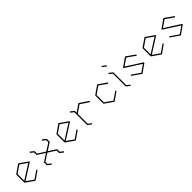

<svg xmlns="http://www.w3.org/2000/svg" viewBox="425 -2394 3985 3985"><g transform="rotate(-45 2417.5 -402.0)"><path d="M473 -425Q479 -420 479 -414Q479 -406 472 -402L132 -186L287 -77L458 -196L473 -175L295 -50Q292 -47 287 -47Q282 -47 279 -50L99 -175Q94 -179 94 -186V-414Q94 -421 99 -425L279 -550Q286 -554 294 -550ZM121 -211 441 -414 287 -522 121 -407Z M1066 -186V-118L1135 -63L1118 -42L1043 -101Q1038 -106 1038 -111V-178L873 -284L707 -178V-118L777 -63L760 -42L686 -101Q680 -107 680 -111V-186Q680 -192 687 -197L848 -300L687 -403Q680 -408 680 -414V-482L611 -537L627 -559L702 -499Q707 -494 707 -488V-422L873 -316L1038 -422V-482L969 -537L986 -559L1060 -499Q1066 -493 1066 -489V-414Q1066 -408 1059 -403L898 -300L1059 -197Q1066 -192 1066 -186Z M1654 -425Q1660 -420 1660 -414Q1660 -406 1653 -402L1313 -186L1468 -77L1639 -196L1654 -175L1476 -50Q1473 -47 1468 -47Q1463 -47 1460 -50L1280 -175Q1275 -179 1275 -186V-414Q1275 -421 1280 -425L1460 -550Q1467 -554 1475 -550ZM1302 -211 1622 -414 1468 -522 1302 -407Z M2048 -551Q2055 -555 2062 -551L2253 -423L2237 -400L2055 -522L1888 -408V-118L1958 -63L1941 -42L1867 -101Q1861 -107 1861 -111V-482L1792 -537L1809 -559L1883 -499Q1888 -494 1888 -488V-440Z M2777 -402 2606 -522 2440 -407V-193L2606 -77L2777 -196L2792 -175L2614 -50Q2611 -47 2606 -47Q2601 -47 2598 -50L2418 -175Q2413 -179 2413 -186V-414Q2413 -421 2418 -425L2598 -550Q2605 -554 2613 -550L2792 -425Z M3020 -488V-118L3090 -63L3073 -42L2999 -101Q2993 -107 2993 -111V-481L2924 -537L2940 -558L3015 -499Q3020 -494 3020 -488ZM3010 -674 2925 -741 2941 -762 3026 -695Z M3606 -396 3424 -522 3269 -415 3610 -197Q3616 -194 3616 -186Q3616 -180 3610 -175L3432 -50Q3430 -48 3424 -48Q3418 -48 3416 -50L3226 -183L3241 -204L3424 -77L3578 -185L3237 -403Q3231 -406 3231 -414Q3231 -422 3237 -426L3416 -551Q3424 -556 3432 -551L3622 -417Z M4181 -425Q4187 -420 4187 -414Q4187 -406 4180 -402L3840 -186L3995 -77L4166 -196L4181 -175L4003 -50Q4000 -47 3995 -47Q3990 -47 3987 -50L3807 -175Q3802 -179 3802 -186V-414Q3802 -421 3807 -425L3987 -550Q3994 -554 4002 -550ZM3829 -211 4149 -414 3995 -522 3829 -407Z M4733 -396 4551 -522 4396 -415 4737 -197Q4743 -194 4743 -186Q4743 -180 4737 -175L4559 -50Q4557 -48 4551 -48Q4545 -48 4543 -50L4353 -183L4368 -204L4551 -77L4705 -185L4364 -403Q4358 -406 4358 -414Q4358 -422 4364 -426L4543 -551Q4551 -556 4559 -551L4749 -417Z"/></g></svg>

Font: Envoyer
Style: Regular
Weight: 400
Version: Version 0.1